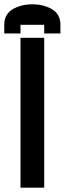

<svg xmlns="http://www.w3.org/2000/svg" viewBox="-55 -870 300 890"><path d="M149.9 -754.9H40V-714.8H-35.2V-754.9Q-35.2 -804.7 4.4 -827.6Q43.5 -850.1 95.2 -850.1Q146.5 -850.1 185.5 -827.6Q225.1 -804.7 225.1 -754.9V-714.8H149.9ZM40 0V-694.8H149.9V0Z"/></svg>

Font: Horta
Style: Regular
Weight: 600
Width: 3
Version: Version 0.11